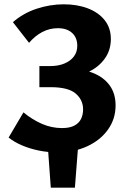

<svg xmlns="http://www.w3.org/2000/svg" viewBox="-20 -693 598 892"><path d="M216 179 201 -28H344L328 179ZM246 15Q203 15 161 6.5Q119 -2 82.5 -17.5Q46 -33 20 -54L89 -171Q130 -137 175 -117.5Q220 -98 268 -98Q304 -98 325.5 -109.5Q347 -121 356.5 -140.5Q366 -160 366 -185Q366 -229 331.5 -258.5Q297 -288 215 -288H163V-386H212Q251 -386 279.5 -398Q308 -410 323.5 -431Q339 -452 339 -480Q339 -518 315 -540Q291 -562 249 -562Q210 -562 176 -544Q142 -526 115 -494L40 -590Q88 -632 150.5 -652.5Q213 -673 276 -673Q339 -673 388.5 -654Q438 -635 466.5 -599Q495 -563 495 -512Q495 -460 467 -421Q439 -382 394 -360.5Q349 -339 298 -339L295 -374Q361 -374 411 -354.5Q461 -335 489 -297Q517 -259 517 -203Q517 -141 482 -91.5Q447 -42 385.5 -13.5Q324 15 246 15Z"/></svg>

Font: Ysabeau ExtraBold
Style: Regular
Weight: 800
Designer: Christian Thalmann (Catharsis Fonts)
Version: Version 2.002